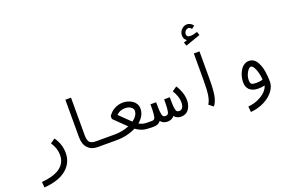

<svg xmlns="http://www.w3.org/2000/svg" viewBox="-147 -1551 3476 2335"><g transform="rotate(-20 1591.0 -384.0)"><path d="M343.3 -224.6 403.3 -265.6Q472.2 -169.4 472.2 -54.2Q472.2 72.8 374.3 155Q276.4 237.3 85.4 252.4L79.6 179.2Q149.4 173.8 204.1 158.9Q258.8 144 295.2 122.8Q331.5 101.6 355 73.2Q378.4 44.9 388.7 13.7Q398.9 -17.6 398.9 -54.2Q398.9 -141.1 343.3 -224.6Z M1060.5 -61V12.2H863.3Q782.7 12.2 735.8 -37.1Q689 -86.4 689 -180.2V-663.6H762.2V-180.2Q762.2 -110.4 785.6 -85.7Q809.1 -61 863.3 -61Z M1060.5 -61H1106Q1208.5 -61 1297.4 -97.2L1140.6 -250L1139.6 -286.6Q1173.8 -338.9 1225.3 -365.5Q1276.9 -392.1 1333.5 -392.1Q1365.2 -392.1 1396.2 -383.1Q1427.2 -374 1453.1 -356.9Q1479 -339.8 1494.9 -312Q1510.7 -284.2 1510.7 -250.5Q1510.7 -159.2 1424.8 -88.4Q1451.7 -72.3 1477.5 -66.7Q1503.4 -61 1544.9 -61H1590.8V12.2H1544.9Q1488.8 12.2 1445.3 -0.7Q1401.9 -13.7 1358.4 -45.4Q1245.6 12.2 1106 12.2H1060.5Q1045.4 12.2 1034.7 1.5Q1023.9 -9.3 1023.9 -24.4Q1023.9 -39.6 1034.7 -50.3Q1045.4 -61 1060.5 -61ZM1364.7 -134.8Q1437.5 -187 1437.5 -250.5Q1437.5 -277.3 1408.7 -298.1Q1379.9 -318.8 1333.5 -318.8Q1266.1 -318.8 1221.7 -272.9L1337.4 -160.2Q1348.1 -149.4 1364.7 -134.8Z M1590.8 -61Q1615.2 -61 1625.2 -76.7Q1635.3 -92.3 1639.6 -142.1Q1642.6 -176.8 1642.6 -257.3H1715.8Q1715.8 -176.8 1718.8 -141.6Q1723.1 -92.3 1733.2 -76.7Q1743.2 -61 1767.6 -61Q1792 -61 1802 -76.7Q1812 -92.3 1816.4 -142.1Q1819.3 -176.8 1819.3 -257.3H1892.6Q1892.6 -176.8 1895.5 -141.6Q1899.9 -92.3 1909.9 -76.7Q1919.9 -61 1944.3 -61Q1973.1 -61 1988.8 -84.5Q2004.4 -107.9 2004.4 -151.9Q2004.4 -193.4 1988.5 -237.5Q1972.7 -281.7 1951.2 -311.5L2011.2 -354Q2040 -313 2058.8 -259.5Q2077.6 -206.1 2077.6 -151.9Q2077.6 -129.4 2073.5 -107.7Q2069.3 -85.9 2059.3 -64Q2049.3 -42 2034.7 -25.4Q2020 -8.8 1996.6 1.7Q1973.1 12.2 1944.3 12.2Q1889.2 12.2 1856 -28.3Q1823.7 12.2 1767.6 12.2Q1712.4 12.2 1679.2 -28.3Q1647 12.2 1590.8 12.2Q1575.7 12.2 1564.9 1.5Q1554.2 -9.3 1554.2 -24.4Q1554.2 -39.6 1564.9 -50.3Q1575.7 -61 1590.8 -61Z M2392.6 -872.1Q2418 -872.1 2475.1 -891.1L2490.7 -845.2L2297.4 -777.8L2281.7 -823.7L2326.7 -839.4Q2288.1 -863.8 2288.1 -910.6Q2288.1 -955.6 2318.8 -987.5Q2349.6 -1019.5 2391.1 -1019.5Q2437.5 -1019.5 2470.2 -974.1L2431.2 -945.8Q2413.1 -970.7 2391.1 -970.7Q2371.1 -970.7 2354 -953.1Q2336.9 -935.5 2336.9 -910.6Q2336.9 -893.1 2348.4 -882.6Q2359.9 -872.1 2392.6 -872.1ZM2358.4 32.2 2301.3 -13.2Q2325.7 -45.4 2337.6 -111.6Q2349.6 -177.7 2349.6 -309.6V-658.2H2422.9Q2422.9 -658.2 2422.9 -309.6Q2422.9 -166.5 2409.4 -91.1Q2396 -15.6 2358.4 32.2Z M3026.9 -74.2Q3020 -156.7 2995.4 -213.6Q2970.7 -270.5 2946.3 -270.5Q2920.9 -270.5 2893.3 -223.1Q2865.7 -175.8 2865.7 -122.6Q2865.7 -83.5 2882.8 -72.3Q2899.9 -61 2942.4 -61Q2991.7 -61 3026.9 -74.2ZM2946.3 -343.8Q2978.5 -343.8 3004.4 -327.6Q3030.3 -311.5 3046.6 -283.4Q3063 -255.4 3074.5 -222.7Q3085.9 -189.9 3091.8 -151.1Q3097.7 -112.3 3099.9 -81.3Q3102.1 -50.3 3102.1 -19.5Q3102.1 44.4 3056.6 103.3Q3011.2 162.1 2931.9 201.7Q2852.5 241.2 2758.3 248.5L2752.4 175.3Q2824.2 169.4 2884.8 141.4Q2945.3 113.3 2980.2 76.9Q3015.1 40.5 3025.9 2.4Q2987.3 12.2 2942.4 12.2Q2922.4 12.2 2903.3 9Q2884.3 5.9 2863.5 -3.2Q2842.8 -12.2 2827.6 -26.6Q2812.5 -41 2802.5 -65.7Q2792.5 -90.3 2792.5 -122.6Q2792.5 -147.9 2797.9 -176.8Q2803.2 -205.6 2815.4 -235.4Q2827.6 -265.1 2845 -289.1Q2862.3 -313 2888.7 -328.4Q2915 -343.8 2946.3 -343.8Z"/></g></svg>

Font: AzarMehrMonospaced
Style: SerifBold
Weight: 1
Designer: Amin Abedi
Version: Version 1.00